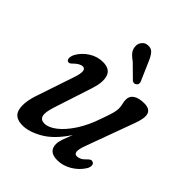

<svg xmlns="http://www.w3.org/2000/svg" viewBox="-186 -739 850 850"><g transform="rotate(45 239.0 -314.0)"><path d="M432 -98Q442 -96.5 443.5 -84.8Q445 -73 436.5 -59.5Q417.5 -29.5 385.5 -10.5Q353.5 8.5 318.5 8.5Q264 8.5 264 -39Q264 -53.5 270.5 -71.8Q277 -90 288.5 -119Q242.5 -49.5 192.2 -20.5Q142 8.5 101 8.5Q50 8.5 40.8 -30.8Q31.5 -70 54 -134L111 -303.5Q132.5 -365.5 105.5 -365.5Q87.5 -365.5 64.5 -342.5Q53 -330.5 46 -333.5Q38 -334.5 36 -345.5Q34 -356.5 42.5 -374Q59 -403.5 89.2 -423Q119.5 -442.5 154.5 -442.5Q198 -442.5 208.8 -411.5Q219.5 -380.5 203.5 -330.5L143.5 -146Q129.5 -103.5 135 -84.8Q140.5 -66 163.5 -66Q188.5 -66 218.8 -89.2Q249 -112.5 277.8 -156.2Q306.5 -200 327 -261Q341.5 -301 345.8 -318Q350 -335 350 -346Q350 -360 346.8 -371.5Q343.5 -383 343.5 -397Q343.5 -418.5 361.8 -430.5Q380 -442.5 413 -442.5Q448.5 -442.5 455.8 -418.8Q463 -395 442.5 -343.5L364.5 -130.5Q351 -95.5 352.2 -80.2Q353.5 -65 368 -65Q377.5 -65 388 -70.2Q398.5 -75.5 413.5 -91.5Q424.5 -101.5 432 -98ZM294.5 -590 333.5 -500Q336 -494.5 335.5 -488.2Q335 -482 329 -477.5Q318.5 -469 307.5 -476.5L246 -537Q224 -552.5 215 -565.8Q206 -579 206.5 -598Q207 -611.5 216.8 -623Q226.5 -634.5 242.5 -635.5Q262.5 -637 273.5 -625Q284.5 -613 294.5 -590Z"/></g></svg>

Font: Fraunces 144pt S100
Style: Italic
Weight: 400
Italic angle: -16°
Version: Version 1.000; ttfautohint (v1.8.3)